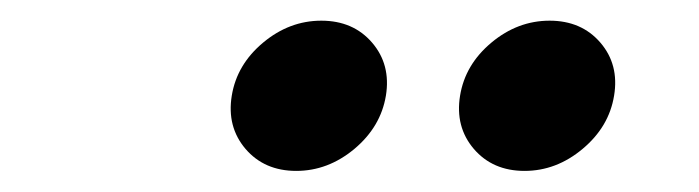

<svg xmlns="http://www.w3.org/2000/svg" viewBox="-20 -783 663 182"><path d="M477.2 -621Q447 -621 429.1 -641.9Q411.3 -662.8 416.1 -692.3Q420.9 -721.8 445.8 -742.6Q470.7 -763.4 501 -763.4Q531.2 -763.4 549.1 -742.6Q567 -721.8 562.1 -692.3Q557.3 -662.8 532.3 -641.9Q507.4 -621 477.2 -621ZM260.8 -621Q230.6 -621 212.7 -641.9Q194.9 -662.8 199.7 -692.3Q204.5 -721.8 229.4 -742.6Q254.3 -763.4 284.6 -763.4Q314.8 -763.4 332.7 -742.6Q350.6 -721.8 345.8 -692.3Q340.9 -662.8 316 -641.9Q291 -621 260.8 -621Z"/></svg>

Font: Adwaita Sans
Style: Italic
Weight: 400
Italic angle: -9.39999°
Designer: Rasmus Andersson
Foundry: rsms
Version: Version 4.001;git-9221beed3